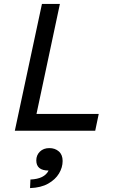

<svg xmlns="http://www.w3.org/2000/svg" viewBox="-20 -670 620 984"><path d="M56 0 195 -650H287L167 -86H486L468 0ZM134 294 136 250Q208 247 229 204Q166 204 166 152Q166 125 184.5 107Q203 89 233 89Q262 89 281.5 106Q301 123 301 155Q301 188 282.5 219Q264 250 227 271Q190 292 134 294Z"/></svg>

Font: Sometype Mono Medium
Style: Italic
Weight: 500
Italic angle: -12°
Monospace: yes
Designer: Ryoichi Tsunekawa
Foundry: Dharma Type
Version: Version 1.000; ttfautohint (v1.8.3)